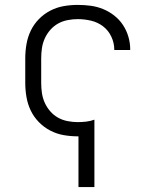

<svg xmlns="http://www.w3.org/2000/svg" viewBox="-20 -548 640 783"><path d="M300 215V8H297Q268 8 239.5 3Q211 -2 185 -15.5Q159 -29 138.5 -50Q118 -71 105.5 -97Q93 -123 88 -152Q83 -181 83 -210V-310Q83 -339 88 -368Q93 -397 105.5 -423Q118 -449 138.5 -470Q159 -491 185 -504.5Q211 -518 239.5 -523Q268 -528 297 -528Q324 -528 350 -524.5Q376 -521 400.5 -511Q425 -501 446 -484.5Q467 -468 481.5 -446Q496 -424 503.5 -398.5Q511 -373 511 -347V-344H446V-346Q446 -373 434 -398.5Q422 -424 400.5 -440.5Q379 -457 352 -463.5Q325 -470 297 -470Q277 -470 256 -466Q235 -462 217 -452Q199 -442 185 -426Q171 -410 162.5 -391Q154 -372 151 -351.5Q148 -331 148 -310V-210Q148 -189 151 -168.5Q154 -148 162.5 -129Q171 -110 185 -94Q199 -78 217 -68Q235 -58 256 -54Q277 -50 297 -50Q314 -50 331.5 -52Q349 -54 365 -60V215Z"/></svg>

Font: Iosevka Light Extended
Style: Regular
Weight: 300
Width: 7
Monospace: yes
Designer: Belleve Invis
Foundry: Belleve Invis
Version: Version 32.5.0; ttfautohint (v1.8.4)